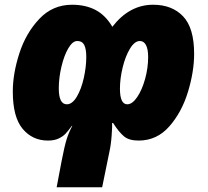

<svg xmlns="http://www.w3.org/2000/svg" viewBox="-20 -583 879 810"><path d="M799 -356Q799 -281 773 -195.5Q747 -110 694.5 -50Q642 10 565 10Q525 10 504 -7Q483 -24 457 -64H453Q454 -52 451 -11Q448 30 441 60L411 207H219L240 96Q252 34 261 5Q270 -24 285 -52H283Q267 -30 256 -18.5Q245 -7 227 1.5Q209 10 182 10Q117 10 75.5 -39.5Q34 -89 34 -197Q34 -272 61.5 -357.5Q89 -443 145.5 -503Q202 -563 284 -563Q341 -563 383 -541Q425 -519 454 -470Q526 -563 626 -563Q706 -563 752.5 -514Q799 -465 799 -356ZM228 -210Q228 -143 262 -143Q285 -143 304 -175Q323 -207 333.5 -254Q344 -301 344 -343Q344 -376 335.5 -393Q327 -410 306 -410Q286 -410 268 -379Q250 -348 239 -301Q228 -254 228 -210ZM486 -209Q486 -143 517 -143Q538 -143 558.5 -173Q579 -203 592 -249.5Q605 -296 605 -343Q605 -375 596 -392.5Q587 -410 570 -410Q548 -410 528.5 -378Q509 -346 497.5 -298.5Q486 -251 486 -209Z"/></svg>

Font: Noto Sans Display Black
Style: Italic
Weight: 900
Italic angle: -12°
Designer: Monotype Design team
Foundry: Monotype Imaging Inc.
Version: Version 1.000